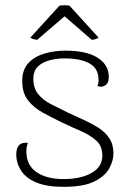

<svg xmlns="http://www.w3.org/2000/svg" viewBox="-20 -711 502 743"><path d="M226 12Q160 12 120 -5Q80 -22 61.5 -51Q43 -80 43 -113Q43 -129 47.5 -139.5Q52 -150 62 -155Q72 -160 88 -158Q85 -150 83.5 -142.5Q82 -135 82 -123Q83 -70 122.5 -44Q162 -18 226 -18Q292 -18 334 -41.5Q376 -65 376 -109Q376 -146 352.5 -167Q329 -188 293.5 -203.5Q258 -219 220 -237Q181 -256 146 -275Q111 -294 88.5 -322.5Q66 -351 66 -398Q66 -441 89.5 -466.5Q113 -492 151 -503.5Q189 -515 233 -515Q315 -515 358 -487.5Q401 -460 401 -413Q401 -400 397 -391.5Q393 -383 382 -378Q377 -375 370.5 -375.5Q364 -376 357 -378Q360 -385 361 -393Q362 -401 361 -407Q360 -447 325.5 -466Q291 -485 230 -485Q199 -485 171 -477.5Q143 -470 126 -453Q109 -436 109 -406Q109 -370 127.5 -347Q146 -324 177 -308Q208 -292 243 -275Q274 -261 304.5 -247Q335 -233 361 -216.5Q387 -200 403 -176Q419 -152 419 -117Q419 -89 402.5 -59Q386 -29 344.5 -8.5Q303 12 226 12ZM124 -557Q120 -557 110 -559.5Q100 -562 98 -566L210 -689Q216 -690 223 -690.5Q230 -691 236.5 -690.5Q243 -690 249 -689L361 -566Q358 -562 349.5 -559.5Q341 -557 335 -557L230 -648Z"/></svg>

Font: Arima Thin ExtraLight
Style: Regular
Weight: 250
Version: Version 1.100